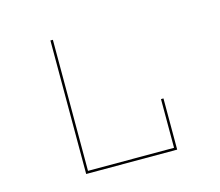

<svg xmlns="http://www.w3.org/2000/svg" viewBox="-83 -735 860 750"><g transform="rotate(-15 347.5 -360.0)"><path d="M178 -90V-630H188V-100H536V-297H546V-90Z"/></g></svg>

Font: Bungee Hairline
Style: Regular
Weight: 400
Designer: David Jonathan Ross
Foundry: David Jonathan Ross
Version: Version 1.001;PS 1.0;hotconv 1.0.72;makeotf.lib2.5.5900